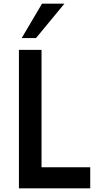

<svg xmlns="http://www.w3.org/2000/svg" viewBox="-20 -1020 515 1040"><path d="M328.8 -1000 175 -813.8H97.5L207.5 -1000ZM205 -113.8H468.8V0H82.5V-750H205Z"/></svg>

Font: Now Alt Medium
Style: Regular
Weight: 500
Designer: Alfredo Marco Pradil
Foundry: Alfredo Marco Pradil
Version: Version 1.002;PS 001.002;hotconv 1.0.88;makeotf.lib2.5.64775